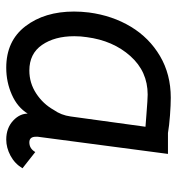

<svg xmlns="http://www.w3.org/2000/svg" viewBox="4 -561 567 615"><g transform="rotate(90 287.5 -253.5)"><path d="M17 -207Q17 -231 20 -255Q30 -330 65.5 -389Q101 -448 159.5 -482.5Q218 -517 293 -517Q316 -517 349.5 -514.5Q383 -512 406 -508H473L418 -91V-85Q418 -64 436 -64Q456 -64 467 -83L519 -42Q504 -17 478.5 -3.5Q453 10 427 10Q390 10 366 -12.5Q342 -35 344 -64V-59Q324 -26 283.5 -8Q243 10 197 10Q111 10 64 -51.5Q17 -113 17 -207ZM332 -142Q349 -166 353 -196L386 -436L347 -439Q297 -443 283 -443Q209 -443 159.5 -387.5Q110 -332 99 -248Q96 -229 96 -208Q96 -145 124 -104.5Q152 -64 206 -64Q246 -64 279.5 -86Q313 -108 332 -142Z"/></g></svg>

Font: Bellota
Style: Bold Italic
Weight: 700
Italic angle: -7.5°
Designer: Kemie Guaida
Foundry: Kemie Guaida
Version: Version 4.001